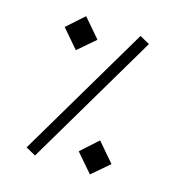

<svg xmlns="http://www.w3.org/2000/svg" viewBox="-130 -807 846 922"><g transform="rotate(20 293.0 -346.5)"><path d="M151.4 9.8 482.4 -680.2 431.2 -703.1 100.1 -13.2ZM162.6 -532.7 243.2 -615.2 153.3 -703.1 74.2 -619.1ZM430.2 4.9 510.7 -77.1 420.4 -165.5 341.8 -81.1Z"/></g></svg>

Font: Cascadia Code Light
Style: Regular
Weight: 300
Monospace: yes
Designer: Aaron Bell
Foundry: Saja Typeworks
Version: Version 2404.023